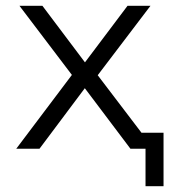

<svg xmlns="http://www.w3.org/2000/svg" viewBox="-20 -512 592 661"><path d="M481 129V0H446V-55H543V129ZM36 0 241 -272 242 -235 47 -492H126L275 -294H270L419 -492H498L305 -238V-268L509 0H429L270 -211H274L116 0Z"/></svg>

Font: Nunito Sans 8pt Light
Style: Regular
Weight: 300
Version: Version 3.101;gftools[0.9.27]